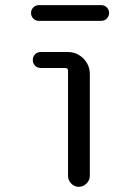

<svg xmlns="http://www.w3.org/2000/svg" viewBox="-20 -720 540 740"><path d="M129.9 -639.6Q117.2 -639.6 108.4 -648.4Q99.6 -657.2 99.6 -669.9Q99.6 -682.6 108.4 -691.4Q117.2 -700.2 129.9 -700.2H370.1Q382.8 -700.2 391.6 -691.4Q400.4 -682.6 400.4 -669.9Q400.4 -657.2 391.6 -648.4Q382.8 -639.6 370.1 -639.6ZM242.2 -42V-447.3Q242.2 -458 231.4 -458H136.7Q124 -458 115.2 -466.8Q106.4 -475.6 106.4 -488.8Q106.4 -502 115.2 -510.7Q124 -519.5 136.7 -519.5H241.2Q276.4 -519.5 301.3 -494.6Q326.2 -469.7 326.2 -434.6V-42Q326.2 -25.4 313.5 -12.7Q300.8 0 283.7 0Q266.6 0 254.4 -12.7Q242.2 -25.4 242.2 -42Z"/></svg>

Font: Rounded-X Mgen+ 1mn regular
Style: Regular
Weight: 400
Designer: [Source Han Sans]
Ryoko NISHIZUKA  (kana & ideographs); Paul D. Hunt (Latin, Greek & Cyrillic); Wenlong ZHANG  (bopomofo
Version: Version 1.059.20150602